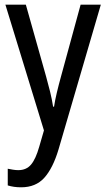

<svg xmlns="http://www.w3.org/2000/svg" viewBox="-20 -623 452 817"><path d="M3 -603H90L176 -298Q185 -266 193 -233.5Q201 -201 206 -169H210Q214 -196 222 -229.5Q230 -263 240 -299L323 -603H409L229 13Q205 93 168.5 133.5Q132 174 70 174Q54 174 40 172Q26 170 13 166V95Q23 97 35 99Q47 101 58 101Q92 101 112 77.5Q132 54 147 1L167 -68Z"/></svg>

Font: Noto Sans Malayalam UI Condensed
Style: Regular
Weight: 400
Width: 3
Designer: Jelle Bosma - Monotype Design Team
Foundry: Monotype Imaging Inc.
Version: Version 2.104; ttfautohint (v1.8.4.7-5d5b)